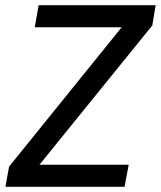

<svg xmlns="http://www.w3.org/2000/svg" viewBox="-20 -720 620 740"><path d="M1 0 15 -78 449 -615H114L129 -700H580L567 -622L132 -85H476L460 0Z"/></svg>

Font: DM Sans 17pt Medium
Style: Italic
Weight: 500
Italic angle: -10°
Version: Version 4.004;gftools[0.9.30]